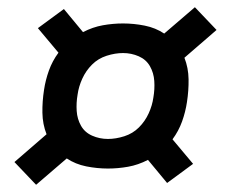

<svg xmlns="http://www.w3.org/2000/svg" viewBox="-20 -606 640 532"><path d="M80 -94 20 -157 109 -234Q98 -262 97.5 -293.5Q97 -325 102 -357Q106 -384 115.5 -410.5Q125 -437 142 -460L85 -528L157 -581L210 -517Q237 -531 265 -536Q293 -541 321 -541Q351 -541 381 -535Q411 -529 435 -513L520 -586L580 -523L491 -446Q502 -418 502.5 -386.5Q503 -355 498 -323Q494 -296 484.5 -269.5Q475 -243 458 -220L515 -152L443 -99L390 -163Q363 -149 335 -144Q307 -139 279 -139Q249 -139 219 -145Q189 -151 165 -167ZM279 -221Q301 -221 324.5 -228.5Q348 -236 365 -253Q382 -270 392 -292Q402 -314 405 -336Q409 -359 407.5 -381.5Q406 -404 395.5 -422.5Q385 -441 364.5 -450Q344 -459 321 -459Q299 -459 275.5 -451.5Q252 -444 235 -427Q218 -410 208 -388Q198 -366 195 -344Q191 -321 192.5 -298.5Q194 -276 204.5 -257.5Q215 -239 235.5 -230Q256 -221 279 -221Z"/></svg>

Font: Iosevka Aile Medium Oblique
Style: Regular
Weight: 500
Italic angle: -9°
Designer: Belleve Invis
Foundry: Belleve Invis
Version: Version 31.1.0; ttfautohint (v1.8.4)